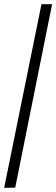

<svg xmlns="http://www.w3.org/2000/svg" viewBox="-20 -780 270 921"><path d="M0 121 53 120 230 -760H179Z"/></svg>

Font: Noto Serif Khmer ExtraCondensed Medium
Style: Regular
Weight: 500
Width: 2
Designer: Danh Hong and the Monotype Design Team
Foundry: Monotype Imaging Inc.
Version: Version 2.004